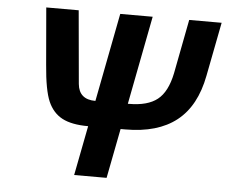

<svg xmlns="http://www.w3.org/2000/svg" viewBox="-50 -745 949 803"><g transform="rotate(5 424.5 -344.0)"><path d="M466.3 -208.5 425.8 0H289.6L330.1 -208.5Q260.7 -208.5 220.9 -229.5Q181.2 -250.5 161.1 -296.6Q141.1 -342.8 132.8 -448.2L112.3 -688H248.5L275.9 -380.9Q282.2 -316.4 351.1 -316.4L422.9 -688H559.1L487.3 -316.4H491.7Q570.3 -316.4 611.3 -348.9Q652.3 -381.3 668.5 -460L712.4 -688H848.6L804.7 -461.9Q780.3 -333.5 701.2 -271Q622.1 -208.5 485.8 -208.5Z"/></g></svg>

Font: Liberation Sans
Style: Bold Italic
Weight: 700
Italic angle: -12°
Designer: Steve Matteson
Foundry: Ascender Corporation
Version: Version 2.1.5